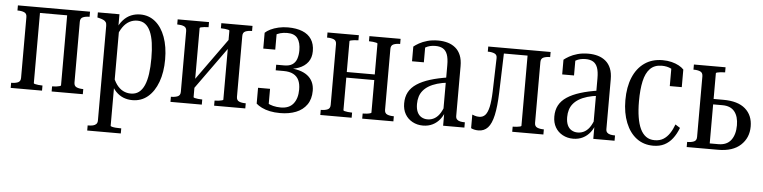

<svg xmlns="http://www.w3.org/2000/svg" viewBox="-45 -749 4754 1196"><g transform="rotate(5 2331.5 -151.5)"><path d="M85 -68V-448Q85 -470 68.5 -477Q52 -484 28 -484H26V-516H167V-42Q167 -39 175 -37Q183 -35 195.5 -33.5Q208 -32 220 -32H222V0H26V-32H28Q52 -32 68.5 -39Q85 -46 85 -68ZM337 -43V-516H477V-484H476Q452 -484 435.5 -477Q419 -470 419 -448V-68Q419 -46 435.5 -39Q452 -32 476 -32H477V0H282V-32H284Q296 -32 308 -33.5Q320 -35 328.5 -37.5Q337 -40 337 -43ZM129 -481V-516H380V-481Z M734 223H524V191H527Q544 191 557 188Q570 185 577.5 177Q585 169 585 155V-437Q585 -452 579.5 -460Q574 -468 563 -473Q552 -478 535 -482L526 -484V-516H661V-422L667 -419V181Q667 184 676.5 186.5Q686 189 699 190Q712 191 724 191H734ZM787 10Q758 10 732 0Q706 -10 684 -32.5Q662 -55 646 -94L654 -142Q667 -102 685 -77.5Q703 -53 725.5 -41.5Q748 -30 774 -30Q804 -30 824.5 -45.5Q845 -61 858 -90.5Q871 -120 877 -162.5Q883 -205 883 -260Q883 -314 877 -356Q871 -398 858 -427Q845 -456 825 -471Q805 -486 776 -486Q749 -486 726 -473.5Q703 -461 685.5 -436Q668 -411 654 -371L647 -417Q663 -456 685 -480Q707 -504 734 -515Q761 -526 791 -526Q845 -526 885 -493Q925 -460 947 -400Q969 -340 969 -260Q969 -180 946.5 -119Q924 -58 883.5 -24Q843 10 787 10Z M1084 -68V-448Q1084 -470 1067.5 -477Q1051 -484 1027 -484H1025V-516H1221V-484H1219Q1207 -484 1194.5 -482.5Q1182 -481 1174 -479Q1166 -477 1166 -474V-42Q1166 -39 1174 -37Q1182 -35 1194.5 -33.5Q1207 -32 1219 -32H1221V0H1025V-32H1027Q1051 -32 1067.5 -39Q1084 -46 1084 -68ZM1352 -42V-474Q1352 -477 1344 -479Q1336 -481 1323.5 -482.5Q1311 -484 1299 -484H1298V-516H1493V-484H1491Q1467 -484 1451 -477Q1435 -470 1435 -448V-68Q1435 -46 1451 -39Q1467 -32 1491 -32H1493V0H1298V-32H1299Q1311 -32 1323.5 -33.5Q1336 -35 1344 -37.5Q1352 -40 1352 -42ZM1165 -99 1139 -119 1353 -417 1379 -397Z M1712 -25Q1765 -25 1791 -58Q1817 -91 1817 -146Q1817 -181 1806 -204.5Q1795 -228 1771.5 -240.5Q1748 -253 1711 -253H1661V-288H1712Q1743 -288 1762 -300.5Q1781 -313 1789 -336.5Q1797 -360 1797 -389Q1797 -438 1777.5 -464.5Q1758 -491 1713 -491Q1689 -491 1669 -485.5Q1649 -480 1634 -469Q1619 -458 1611 -443Q1609 -453 1611.5 -460.5Q1614 -468 1619.5 -475Q1625 -482 1632.5 -485Q1640 -488 1647 -488V-381H1572V-480Q1584 -492 1605.5 -502.5Q1627 -513 1655 -519.5Q1683 -526 1714 -526Q1767 -526 1804.5 -511Q1842 -496 1861.5 -466Q1881 -436 1881 -392Q1881 -351 1860.5 -323.5Q1840 -296 1803 -282Q1766 -268 1717 -268L1753 -285V-256L1736 -274Q1774 -274 1805 -265.5Q1836 -257 1857.5 -241Q1879 -225 1890.5 -201Q1902 -177 1902 -146Q1902 -94 1877.5 -59Q1853 -24 1810 -7Q1767 10 1711 10Q1676 10 1647 4Q1618 -2 1596 -13Q1574 -24 1561 -36V-135H1636V-28Q1629 -28 1621.5 -31.5Q1614 -35 1608.5 -41.5Q1603 -48 1600.5 -55.5Q1598 -63 1600 -73Q1609 -57 1625.5 -46.5Q1642 -36 1664.5 -30.5Q1687 -25 1712 -25Z M2021 -68V-448Q2021 -470 2004.5 -477Q1988 -484 1964 -484H1962V-516H2158V-484H2156Q2144 -484 2131.5 -482.5Q2119 -481 2111 -479Q2103 -477 2103 -474V-43Q2103 -39 2111 -37Q2119 -35 2131.5 -33.5Q2144 -32 2156 -32H2158V0H1962V-32H1964Q1988 -32 2004.5 -39Q2021 -46 2021 -68ZM2278 -42V-473Q2278 -477 2270 -479Q2262 -481 2249.5 -482.5Q2237 -484 2225 -484H2224V-516H2419V-484H2417Q2393 -484 2377 -477Q2361 -470 2361 -448V-68Q2361 -46 2377 -39Q2393 -32 2417 -32H2419V0H2224V-32H2225Q2237 -32 2249.5 -33.5Q2262 -35 2270 -37.5Q2278 -40 2278 -42ZM2065 -246V-281H2319V-246Z M2740 -303 2739 -270Q2700 -266 2670 -257Q2640 -248 2618.5 -235Q2597 -222 2583 -205Q2569 -188 2562.5 -167Q2556 -146 2556 -121Q2556 -91 2565 -71Q2574 -51 2591 -41Q2608 -31 2629 -31Q2654 -31 2674.5 -43.5Q2695 -56 2709.5 -80.5Q2724 -105 2734 -138L2740 -99Q2730 -66 2711 -41.5Q2692 -17 2665 -3.5Q2638 10 2604 10Q2568 10 2538.5 -6Q2509 -22 2492.5 -50.5Q2476 -79 2476 -118Q2476 -158 2492 -188Q2508 -218 2541 -240Q2574 -262 2623.5 -277.5Q2673 -293 2740 -303ZM2730 0V-93L2723 -91V-378Q2723 -420 2714 -444.5Q2705 -469 2686.5 -480Q2668 -491 2639 -491Q2603 -491 2577.5 -476Q2552 -461 2535 -434Q2536 -451 2539.5 -461.5Q2543 -472 2548.5 -478Q2554 -484 2561.5 -486.5Q2569 -489 2576 -489V-383H2502V-475Q2514 -485 2535 -497Q2556 -509 2586 -517.5Q2616 -526 2654 -526Q2686 -526 2713.5 -518Q2741 -510 2762 -492.5Q2783 -475 2794.5 -447Q2806 -419 2806 -379V-68Q2806 -54 2813 -46.5Q2820 -39 2832.5 -36Q2845 -33 2861 -33H2863V0Z M3019 -239 3025 -448Q3026 -469 3009.5 -476.5Q2993 -484 2968 -484H2967V-516H3069L3060 -236Q3057 -149 3045 -94.5Q3033 -40 3010 -15Q2987 10 2951 10Q2937 10 2924.5 7Q2912 4 2905 0V-85Q2910 -83 2921.5 -79Q2933 -75 2949 -75Q2972 -75 2986.5 -91Q3001 -107 3009 -143Q3017 -179 3019 -239ZM3216 -42V-516H3357V-484H3356Q3332 -484 3315.5 -477Q3299 -470 3299 -448V-68Q3299 -46 3315.5 -39Q3332 -32 3356 -32H3357V0H3162V-32H3163Q3176 -32 3188 -33.5Q3200 -35 3208 -37Q3216 -39 3216 -42ZM3047 -481V-516H3260V-481Z M3679 -303 3678 -270Q3639 -266 3609 -257Q3579 -248 3557.5 -235Q3536 -222 3522 -205Q3508 -188 3501.5 -167Q3495 -146 3495 -121Q3495 -91 3504 -71Q3513 -51 3530 -41Q3547 -31 3568 -31Q3593 -31 3613.5 -43.5Q3634 -56 3648.5 -80.5Q3663 -105 3673 -138L3679 -99Q3669 -66 3650 -41.5Q3631 -17 3604 -3.5Q3577 10 3543 10Q3507 10 3477.5 -6Q3448 -22 3431.5 -50.5Q3415 -79 3415 -118Q3415 -158 3431 -188Q3447 -218 3480 -240Q3513 -262 3562.5 -277.5Q3612 -293 3679 -303ZM3669 0V-93L3662 -91V-378Q3662 -420 3653 -444.5Q3644 -469 3625.5 -480Q3607 -491 3578 -491Q3542 -491 3516.5 -476Q3491 -461 3474 -434Q3475 -451 3478.5 -461.5Q3482 -472 3487.5 -478Q3493 -484 3500.5 -486.5Q3508 -489 3515 -489V-383H3441V-475Q3453 -485 3474 -497Q3495 -509 3525 -517.5Q3555 -526 3593 -526Q3625 -526 3652.5 -518Q3680 -510 3701 -492.5Q3722 -475 3733.5 -447Q3745 -419 3745 -379V-68Q3745 -54 3752 -46.5Q3759 -39 3771.5 -36Q3784 -33 3800 -33H3802V0Z M4050 -25Q4082 -25 4104.5 -39Q4127 -53 4143.5 -78Q4160 -103 4171 -134L4201 -115Q4186 -76 4164.5 -48Q4143 -20 4113.5 -5Q4084 10 4044 10Q3984 10 3940 -23Q3896 -56 3871.5 -117Q3847 -178 3847 -258Q3847 -340 3872 -400Q3897 -460 3944 -493Q3991 -526 4057 -526Q4088 -526 4113.5 -519.5Q4139 -513 4158.5 -502.5Q4178 -492 4190 -479V-369H4115V-488Q4122 -488 4129.5 -484.5Q4137 -481 4142.5 -474.5Q4148 -468 4150.5 -460Q4153 -452 4151 -443Q4138 -466 4113 -478.5Q4088 -491 4055 -491Q4009 -491 3982 -463.5Q3955 -436 3943.5 -384Q3932 -332 3932 -258Q3932 -203 3939 -159.5Q3946 -116 3960 -86.5Q3974 -57 3996 -41Q4018 -25 4050 -25Z M4394 -35H4448Q4501 -35 4527 -69.5Q4553 -104 4553 -162Q4553 -217 4528 -248Q4503 -279 4453 -279H4377V-313H4455Q4546 -313 4592.5 -272.5Q4639 -232 4639 -162Q4639 -91 4590 -45.5Q4541 0 4450 0H4253V-32H4255Q4279 -32 4295.5 -39Q4312 -46 4312 -68V-447Q4312 -470 4295.5 -477Q4279 -484 4255 -484H4253V-516H4451V-484H4447Q4435 -484 4422.5 -482.5Q4410 -481 4402 -479Q4394 -477 4394 -474Z"/></g></svg>

Font: Roboto Serif 120pt ExtraCondensed
Style: Regular
Weight: 400
Width: 2
Designer: Greg Gazdowicz
Foundry: Commercial Type
Version: Version 1.008